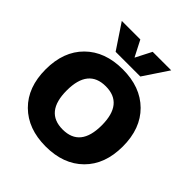

<svg xmlns="http://www.w3.org/2000/svg" viewBox="-257 -1140 1319 1319"><g transform="rotate(45 403.0 -480.0)"><path d="M404 -855 463 -970H643L523 -790H283L163 -970H343L402 -855ZM129.5 -639.5Q231 -740 403 -740Q575 -740 676.5 -639.5Q778 -539 778 -365Q778 -191 676.5 -90.5Q575 10 403 10Q231 10 129.5 -90.5Q28 -191 28 -365Q28 -539 129.5 -639.5ZM233 -365Q233 -155 403 -155Q573 -155 573 -365Q573 -575 403 -575Q233 -575 233 -365Z"/></g></svg>

Font: M PLUS 1p Black
Style: Regular
Weight: 900
Version: Version 1.061